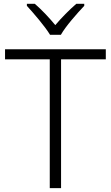

<svg xmlns="http://www.w3.org/2000/svg" viewBox="-20 -967 571 987"><path d="M293 -788.1C316.9 -831.1 376 -897.9 413.1 -937V-947.3H372.1C336.4 -916.5 295.9 -875.5 264.2 -837.9C233.4 -875.5 194.8 -916.5 159.2 -947.3H118.2V-937C153.8 -897.9 211.4 -831.1 237.3 -788.1ZM293.9 -662.1H523.9V-713.9H5.9V-662.1H235.8V0H293.9Z"/></svg>

Font: Noto Reveo Sans
Style: Regular
Weight: 300
Designer: Monotype Design Team
Foundry: Monotype Imaging Inc.
Version: Version 2.007